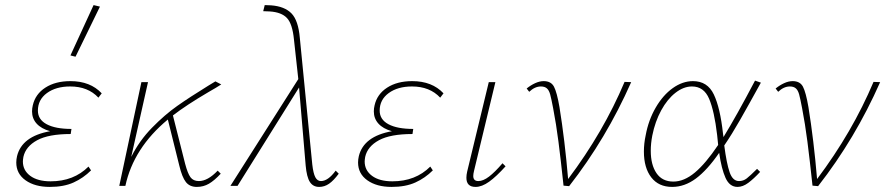

<svg xmlns="http://www.w3.org/2000/svg" viewBox="-20 -731 3481 755"><path d="M380 -364 367 -347Q326 -391 256 -391Q200 -391 164.5 -365Q129 -339 129 -296Q129 -261 163.5 -242.5Q198 -224 261 -224L258 -204Q171 -204 126 -179.5Q81 -155 72 -114Q70 -102 70 -96Q70 -61 99 -39.5Q128 -18 179 -18Q270 -18 328 -76L338 -61Q308 -31 269.5 -13.5Q231 4 176 4Q117 4 80.5 -22Q44 -48 44 -92Q44 -104 47 -117Q66 -195 177 -215Q142 -225 124 -245Q106 -265 106 -293Q106 -305 109 -317Q119 -361 158.5 -386.5Q198 -412 257 -412Q335 -412 380 -364ZM257 -513 348 -711 373 -705 277 -508Z M836 -60 848 -48Q823 -21 801.5 -8.5Q780 4 754 4Q726 4 711 -15Q696 -34 685 -80L640 -261Q505 -149 473 0H449L536 -408H562L496 -114Q528 -178 578 -229Q628 -280 677 -314.5Q726 -349 799 -394L827 -411L850 -399Q830 -386 800 -369Q713 -318 660 -277L708 -87Q718 -49 729 -34Q740 -19 762 -19Q797 -19 836 -60Z M1312 -48Q1292 -21 1274 -8.5Q1256 4 1235 4Q1211 4 1198.5 -15.5Q1186 -35 1182 -80L1156 -387L914 0H886L1153 -420L1136 -575Q1130 -637 1108.5 -660Q1087 -683 1041 -686L1015 -687L1021 -711L1046 -710Q1099 -706 1126 -678.5Q1153 -651 1159 -582L1208 -84Q1212 -49 1220 -34Q1228 -19 1242 -19Q1270 -19 1300 -60Z M1724 -364 1711 -347Q1670 -391 1600 -391Q1544 -391 1508.5 -365Q1473 -339 1473 -296Q1473 -261 1507.5 -242.5Q1542 -224 1605 -224L1602 -204Q1515 -204 1470 -179.5Q1425 -155 1416 -114Q1414 -102 1414 -96Q1414 -61 1443 -39.5Q1472 -18 1523 -18Q1614 -18 1672 -76L1682 -61Q1652 -31 1613.5 -13.5Q1575 4 1520 4Q1461 4 1424.5 -22Q1388 -48 1388 -92Q1388 -104 1391 -117Q1410 -195 1521 -215Q1486 -225 1468 -245Q1450 -265 1450 -293Q1450 -305 1453 -317Q1463 -361 1502.5 -386.5Q1542 -412 1601 -412Q1679 -412 1724 -364Z M1814 -32Q1814 -43 1817 -56L1902 -408H1928L1844 -59Q1841 -47 1841 -39Q1841 -19 1861 -19Q1880 -19 1903 -36.5Q1926 -54 1956 -89L1968 -77Q1932 -37 1903.5 -16.5Q1875 4 1850 4Q1814 4 1814 -32Z M2462 -408Q2364 -186 2218 1L2196 -1Q2185 -104 2176 -174Q2167 -244 2155 -306Q2148 -343 2143.5 -359.5Q2139 -376 2130.5 -383.5Q2122 -391 2107 -391Q2083 -391 2061 -370L2051 -383Q2067 -396 2084.5 -404Q2102 -412 2118 -412Q2147 -412 2158.5 -390Q2170 -368 2180 -310Q2201 -180 2214 -27Q2353 -212 2436 -409Z M2957 -67 2969 -55Q2944 -28 2922.5 -12Q2901 4 2880 4Q2849 4 2833 -31.5Q2817 -67 2808 -130Q2761 -62 2716.5 -29Q2672 4 2623 4Q2570 4 2541 -33.5Q2512 -71 2512 -135Q2512 -167 2519 -199Q2530 -259 2558.5 -308Q2587 -357 2625.5 -384.5Q2664 -412 2705 -412Q2762 -412 2787 -359.5Q2812 -307 2823 -206L2825 -192Q2877 -277 2949 -414L2972 -406Q2923 -317 2890.5 -260Q2858 -203 2828 -159Q2837 -89 2849 -54Q2861 -19 2886 -19Q2903 -19 2916.5 -29.5Q2930 -40 2957 -67ZM2804 -161 2800 -200Q2789 -294 2768.5 -342.5Q2748 -391 2701 -391Q2668 -391 2636 -366Q2604 -341 2580 -297Q2556 -253 2545 -198Q2539 -167 2539 -138Q2539 -83 2561.5 -50Q2584 -17 2628 -17Q2670 -17 2712.5 -52.5Q2755 -88 2804 -161Z M3441 -408Q3343 -186 3197 1L3175 -1Q3164 -104 3155 -174Q3146 -244 3134 -306Q3127 -343 3122.5 -359.5Q3118 -376 3109.5 -383.5Q3101 -391 3086 -391Q3062 -391 3040 -370L3030 -383Q3046 -396 3063.5 -404Q3081 -412 3097 -412Q3126 -412 3137.5 -390Q3149 -368 3159 -310Q3180 -180 3193 -27Q3332 -212 3415 -409Z"/></svg>

Font: Ysabeau Extralight
Style: Italic
Weight: 200
Italic angle: -12°
Designer: Christian Thalmann (Catharsis Fonts)
Version: Version 0.003